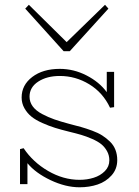

<svg xmlns="http://www.w3.org/2000/svg" viewBox="-20 -773 582 806"><path d="M272.9 -558.1H247.1L85.9 -736.8L101.1 -752.9L259.8 -596.2L420.9 -752.9L435.1 -736.8ZM271 -252.9Q300.3 -245.6 320.8 -239.7Q341.3 -233.9 366.7 -224.6Q392.1 -215.3 409.2 -204.3Q426.3 -193.4 441.7 -178.5Q457 -163.6 464.6 -144Q472.2 -124.5 472.2 -101.1Q472.2 -63.5 448.5 -36.9Q424.8 -10.3 389.9 1.5Q355 13.2 314 13.2Q255.4 13.2 192.1 -16.8Q128.9 -46.9 95.2 -87.9V0H64V-147L79.1 -150.9Q118.2 -92.3 182.1 -55.2Q246.1 -18.1 314 -18.1Q345.7 -18.1 373.5 -26.9Q401.4 -35.6 420.2 -54.7Q439 -73.7 439 -100.1Q439 -121.1 429.2 -138.7Q419.4 -156.2 404.8 -168Q390.1 -179.7 366 -190.2Q341.8 -200.7 321 -206.8Q300.3 -212.9 270 -220.2Q236.3 -228.5 211.2 -236.3Q186 -244.1 158 -256.6Q129.9 -269 112.1 -283.4Q94.2 -297.9 82.5 -318.6Q70.8 -339.4 70.8 -363.8Q70.8 -416 115.5 -450Q160.2 -483.9 231 -483.9Q289.6 -483.9 343.3 -456.3Q397 -428.7 428.2 -386.2V-471.2H459V-323.2L441.9 -320.8Q412.1 -384.3 354.7 -419.2Q297.4 -454.1 231 -454.1Q176.8 -454.1 140.4 -430.4Q104 -406.7 104 -367.2Q104 -344.7 117.4 -326.4Q130.9 -308.1 156.7 -294.4Q182.6 -280.8 208.5 -271.7Q234.4 -262.7 271 -252.9Z"/></svg>

Font: BioRhyme ExtraLight
Style: Regular
Weight: 275
Designer: Aoife Mooney
Foundry: Aoife Mooney Type
Version: Version 1.500;PS 001.500;hotconv 1.0.88;makeotf.lib2.5.64775